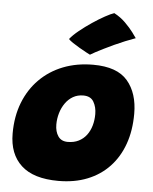

<svg xmlns="http://www.w3.org/2000/svg" viewBox="-54 -816 694 869"><g transform="rotate(5 292.5 -381.0)"><path d="M243.5 8.5Q130.5 8.5 74.8 -42.8Q19 -94 19 -187.5Q19 -265 43.5 -327.8Q68 -390.5 112.8 -435.5Q157.5 -480.5 219.2 -504.8Q281 -529 355.5 -529Q464.5 -529 512 -473.2Q559.5 -417.5 559.5 -324Q559.5 -248 537.8 -186.8Q516 -125.5 474.8 -81.8Q433.5 -38 375.2 -14.8Q317 8.5 243.5 8.5ZM270.5 -171Q299 -171 320.2 -181.8Q341.5 -192.5 355.8 -211.5Q370 -230.5 377 -255Q384 -279.5 384 -307Q384 -339 370.2 -362.8Q356.5 -386.5 323 -386.5Q297 -386.5 276.5 -374.8Q256 -363 241.8 -342.8Q227.5 -322.5 220 -297.2Q212.5 -272 212.5 -245Q212.5 -213 226.8 -192Q241 -171 270.5 -171ZM430 -770Q459.5 -754.5 481.8 -732.2Q504 -710 518.2 -691Q532.5 -672 536.5 -665.5Q514 -657.5 489.5 -647.5Q465 -637.5 441.2 -626.5Q417.5 -615.5 396.8 -605.2Q376 -595 360.2 -586.5Q344.5 -578 336.5 -573Q332 -575 318 -582.5Q304 -590 287.2 -599.8Q270.5 -609.5 256 -619.2Q241.5 -629 236 -635.5Q250.5 -654 276.8 -675.2Q303 -696.5 332.8 -716.5Q362.5 -736.5 389 -751Q415.5 -765.5 430 -770Z"/></g></svg>

Font: Grandstander Thin Black
Style: Italic
Weight: 900
Italic angle: -15°
Version: Version 1.200